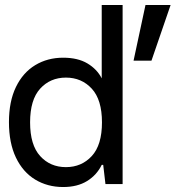

<svg xmlns="http://www.w3.org/2000/svg" viewBox="-20 -740 706 772"><path d="M234 12Q171 12 121.5 -18Q72 -48 44 -106.5Q16 -165 16 -249Q16 -332 44 -390Q72 -448 121.5 -478Q171 -508 234 -508Q293 -508 331.5 -485Q370 -462 389 -425V-720H473V0H404L395 -77H389Q369 -36 330 -12Q291 12 234 12ZM245 -68Q308 -68 349 -112.5Q390 -157 390 -248Q390 -339 349 -383.5Q308 -428 245 -428Q182 -428 141.5 -383.5Q101 -339 101 -248Q101 -157 141.5 -112.5Q182 -68 245 -68ZM517 -496 565 -720H666L589 -496Z"/></svg>

Font: DM Mono
Style: Regular
Weight: 400
Designer: Colophon Foundry
Foundry: Colophon Foundry
Version: Version 1.000; ttfautohint (v1.8.2.53-6de2)